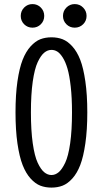

<svg xmlns="http://www.w3.org/2000/svg" viewBox="-20 -884 490 916"><path d="M174.8 -768.2Q158.5 -752 135 -752Q111.5 -752 95.2 -768.2Q79 -784.5 79 -808Q79 -831.5 95.2 -848Q111.5 -864.5 135 -864.5Q158.5 -864.5 174.8 -848Q191 -831.5 191 -808Q191 -784.5 174.8 -768.2ZM376.5 -768.2Q360 -752 336.5 -752Q313 -752 296.8 -768.2Q280.5 -784.5 280.5 -808Q280.5 -831.5 296.8 -848Q313 -864.5 336.5 -864.5Q360 -864.5 376.5 -848Q393 -831.5 393 -808Q393 -784.5 376.5 -768.2ZM54 -348Q54 -432 63.2 -495.8Q72.5 -559.5 88 -598.8Q103.5 -638 126 -662.8Q148.5 -687.5 172.5 -696.8Q196.5 -706 225.5 -706Q254.5 -706 278.5 -696.8Q302.5 -687.5 325 -662.8Q347.5 -638 362.8 -598.8Q378 -559.5 387.2 -495.8Q396.5 -432 396.5 -348Q396.5 -263.5 387.2 -199.8Q378 -136 362.8 -96.5Q347.5 -57 325 -32.2Q302.5 -7.5 278.5 1.8Q254.5 11 225.5 11Q196.5 11 172.5 1.8Q148.5 -7.5 126 -32.2Q103.5 -57 88 -96.5Q72.5 -136 63.2 -199.8Q54 -263.5 54 -348ZM323.5 -348Q323.5 -417 317.5 -470.5Q311.5 -524 302 -556.5Q292.5 -589 279.2 -609.8Q266 -630.5 253 -638.2Q240 -646 225.5 -646Q207 -646 190.8 -632.5Q174.5 -619 159.8 -587.5Q145 -556 136.2 -494.8Q127.5 -433.5 127.5 -348Q127.5 -262 136.2 -200.5Q145 -139 159.8 -107.5Q174.5 -76 190.8 -62.5Q207 -49 225.5 -49Q244 -49 260 -62.5Q276 -76 291 -107.5Q306 -139 314.8 -200.5Q323.5 -262 323.5 -348Z"/></svg>

Font: League Mono Condensed Light
Style: Regular
Weight: 300
Width: 1
Designer: Tyler Finck
Foundry: The League of Moveable Type / Tyler Finck
Version: Version 2.210